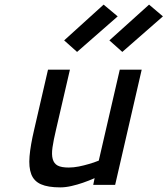

<svg xmlns="http://www.w3.org/2000/svg" viewBox="-20 -801 726 832"><path d="M594 -499 479 0H384L390 -29Q365 -18 339 -9Q316 -1 290 5Q264 11 241 11Q188 11 157.5 -2.5Q127 -16 115.5 -46Q104 -76 108 -123.5Q112 -171 128 -239L188 -499H283L223 -240Q212 -194 207.5 -162.5Q203 -131 208.5 -111.5Q214 -92 230 -83.5Q246 -75 278 -75Q299 -75 321.5 -79.5Q344 -84 364 -90Q386 -96 408 -105L499 -499ZM626 -781 686 -730 510 -576 454 -626ZM429 -781 490 -730 314 -576 258 -626Z"/></svg>

Font: Panefresco 600wt
Style: Italic
Weight: 600
Foundry: Campivisivi & Chank Co
Version: Version 1.000